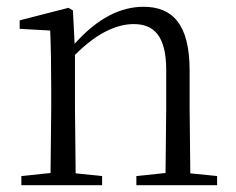

<svg xmlns="http://www.w3.org/2000/svg" viewBox="-20 -546 695 566"><path d="M467 0H620V-27L541 -35L539 -227V-338C539 -474 489 -526 403 -526C337 -526 269 -494 200 -417L195 -515L182 -523L38 -486V-461L128 -456C130 -406 131 -353 131 -285V-227L129 -36L43 -27V0H281V-27L203 -35L201 -227V-384C271 -455 331 -475 374 -475C434 -475 470 -440 470 -339V-227L468 -36L382 -27V0Z"/></svg>

Font: Noto Serif CJK HK Light
Style: Regular
Weight: 300
Designer: Ryoko NISHIZUKA 西塚涼子 (kana & ideographs); Frank Grießhammer (Latin, Greek & Cyrillic); Wenlong ZHANG 张文龙 (bopomofo); San
Foundry: Adobe
Version: Version 2.001;hotconv 1.1.0;makeotfexe 2.6.0